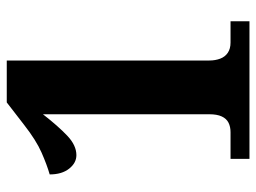

<svg xmlns="http://www.w3.org/2000/svg" viewBox="-115 -643 758 568"><g transform="rotate(-90 264.0 -359.0)"><path d="M78 0V-56H157Q173 -56 185 -62Q197 -68 203.5 -82Q210 -96 210 -119V-611Q175 -566 146.5 -539Q118 -512 89 -512Q66 -512 49 -533.5Q32 -555 32 -591Q60 -599 96.5 -615Q133 -631 179 -667L245 -718H369V-119Q369 -101 374.5 -86.5Q380 -72 392 -64Q404 -56 422 -56H485V0Z"/></g></svg>

Font: Noto Serif Khmer SemiCondensed ExtraBold
Style: Regular
Weight: 800
Width: 4
Designer: Danh Hong and the Monotype Design Team
Foundry: Monotype Imaging Inc.
Version: Version 2.004